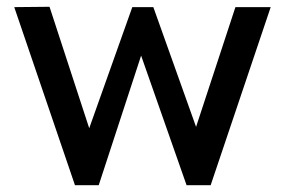

<svg xmlns="http://www.w3.org/2000/svg" viewBox="-20 -546 840 566"><path d="M201 0 22 -525 126 -526 243 -168 370 -525H432L558 -172L674 -525H778L601 0H530L396 -382L271 0Z"/></svg>

Font: Easer Grotesk
Style: Regular
Weight: 400
Designer: Boardeaser, Bonnie Shaver-Troup, Thomas Jockin
Foundry: Lexend
Version: Version 1.008;Glyphs 3.1.2 (3151)